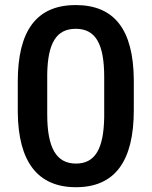

<svg xmlns="http://www.w3.org/2000/svg" viewBox="-20 -741 608 770"><path d="M516.6 -422.4C514.6 -621.1 439.5 -720.7 283.7 -720.7C127 -720.7 51.3 -618.7 51.3 -414.1V-291C53.2 -92.3 130.9 9.8 284.7 9.8C440.9 9.8 516.6 -94.7 516.6 -299.3ZM397.9 -271.5C396 -143.1 360.8 -85 284.7 -85C205.1 -85 169.4 -149.4 169.4 -282.2V-443.4C171.4 -568.4 206.1 -625.5 283.7 -625.5C363.3 -625.5 397.9 -565.4 397.9 -432.1Z"/></svg>

Font: Shabnam Medium
Style: Regular
Weight: 500
Foundry: DejaVu fonts team - Redesigned by Saber Rastikerdar - Based on Vazir font
Version: Version 5.0.1